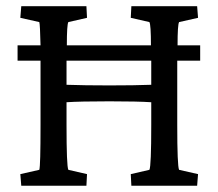

<svg xmlns="http://www.w3.org/2000/svg" viewBox="-20 -593 696 613"><path d="M47.9 0 44.9 -37.1 105.5 -50.8Q109.4 -62.5 109.4 -194.3V-377.9V-399.4H36.1V-448.2H109.4Q107.9 -515.1 105.5 -522.5L44.9 -536.1L47.9 -573.2H255.9L257.8 -536.1L198.2 -522.5Q193.4 -514.2 193.4 -448.2H461.9Q461.9 -514.2 457 -522.5L397.5 -536.1L399.4 -573.2H609.4L612.3 -536.1L551.8 -522.5Q546.9 -514.2 546.9 -448.2H619.1V-399.4H545.9V-377.9V-194.3Q545.9 -62.5 551.8 -50.8L612.3 -37.1L609.4 0H399.4L397.5 -37.1L457 -50.8Q462.9 -62.5 462.9 -194.3V-266.6Q420.4 -269.5 329.1 -269.5Q234.9 -269.5 192.4 -266.6V-194.3Q192.4 -62.5 198.2 -50.8L257.8 -37.1L255.9 0ZM192.4 -377.9V-322.3Q249 -320.3 329.1 -320.3Q410.2 -320.3 462.9 -322.3V-377.9V-399.4H192.4Z"/></svg>

Font: Crimson Pro
Style: Regular
Weight: 400
Designer: Jacques Le Bailly
Foundry: Baron von Fonthausen
Version: Version 1.003